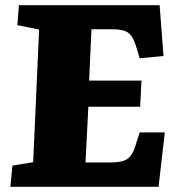

<svg xmlns="http://www.w3.org/2000/svg" viewBox="-20 -721 688 741"><path d="M131 -607 47 -624 53 -701H596L611 -505L519 -496L508 -533Q499 -564 488.5 -580Q478 -596 460.5 -602Q443 -608 414 -608H333L324 -410H526L521 -309H321L310 -94H405Q433 -94 452.5 -99Q472 -104 484.5 -120Q497 -136 506 -169L519 -210H616L592 0H20L28 -82L108 -95Z"/></svg>

Font: Literata ExtraBold
Style: Italic
Weight: 800
Italic angle: -2°
Designer: Latin by Veronika Burian and Jose Scaglione. Greek by Irene Vlachou. Cyrillic by Vera Evstafieva
Foundry: TypeTogether
Version: Version 3.002